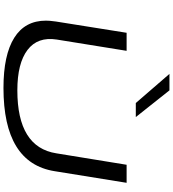

<svg xmlns="http://www.w3.org/2000/svg" viewBox="35 -1022 997 1107"><g transform="rotate(90 533.5 -468.5)"><path d="M487 10Q297 10 198 -52Q99 -114 99 -235Q99 -245 100 -257.5Q101 -270 104 -292L169 -700H273L208 -297Q191 -187 268 -128.5Q345 -70 501 -70Q829 -70 864 -295L930 -700H1034L967 -285Q920 10 487 10ZM574 -753 406 -947H501L655 -753Z"/></g></svg>

Font: Georama ExtraExtended
Style: Italic
Weight: 400
Width: 8
Italic angle: -9°
Designer: Jean-Baptiste Levee
Foundry: Production Type
Version: Version 1.000